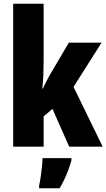

<svg xmlns="http://www.w3.org/2000/svg" viewBox="-20 -780 566 1021"><path d="M212 -458Q212 -420 210.5 -382.5Q209 -345 205 -309H208Q215 -325 222.5 -339.5Q230 -354 237 -367Q244 -380 250 -390L346 -553H520L371 -318L526 0H348L259 -201L212 -161V0H50V-760H212ZM360 72Q353 98 343.5 123.5Q334 149 322.5 173.5Q311 198 297 221H188V207Q192 190 196 163Q200 136 203 108.5Q206 81 206 61H360Z"/></svg>

Font: Noto Sans Khmer ExtraCondensed Black
Style: Regular
Weight: 900
Width: 2
Designer: Danh Hong and the Monotype Design Team
Foundry: Monotype Imaging Inc.
Version: Version 2.004